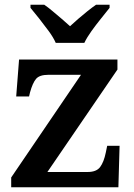

<svg xmlns="http://www.w3.org/2000/svg" viewBox="-20 -786 562 806"><path d="M27 0V-41L320 -472H183Q146 -472 131.5 -455Q117 -438 106 -398L102 -381H48L60 -536H473V-494L179 -64H348Q385 -64 400.5 -85Q416 -106 424 -145L430 -174H482L477 0ZM214 -606Q204 -629 184.5 -655.5Q165 -682 144.5 -708Q124 -734 108 -753V-766H166Q182 -755 201 -739Q220 -723 239.5 -706.5Q259 -690 274 -676Q289 -690 308 -706.5Q327 -723 347 -739Q367 -755 383 -766H440V-753Q425 -734 404 -708Q383 -682 364 -655.5Q345 -629 334 -606Z"/></svg>

Font: Noto Serif Hebrew SemiBold
Style: Regular
Weight: 600
Version: Version 2.003